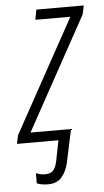

<svg xmlns="http://www.w3.org/2000/svg" viewBox="-86 -564 418 770"><g transform="rotate(-5 123.5 -179.0)"><path d="M75.7 172.4Q62 172.4 50.8 170.2Q39.6 168 31.2 164.6V123.5Q48.3 131.3 68.4 131.3Q89.8 131.3 100.6 119.4Q111.3 107.4 116.7 81.5L132.8 0H-34.2L-26.9 -34.2L223.6 -489.3H82.5L90.3 -529.8H281.2L273.4 -494.1L23.9 -40.5H187L158.7 92.3Q150.4 127.9 131.3 150.1Q112.3 172.4 75.7 172.4Z"/></g></svg>

Font: Open Sans Condensed Light
Style: Italic
Weight: 300
Width: 3
Italic angle: -12°
Designer: Monotype Design Team
Foundry: Monotype Imaging Inc.
Version: Version 3.000; ttfautohint (v1.8.4)